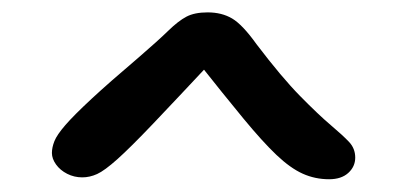

<svg xmlns="http://www.w3.org/2000/svg" viewBox="-20 -729 650 307"><path d="M506.2 -442.4Q483.8 -442.4 464 -451.3Q444.2 -460.2 422 -481.3Q399.8 -502.4 369.1 -539.6Q338.4 -576.8 293.4 -633.6L321.6 -634Q261 -569.2 224.7 -531.1Q188.4 -493 167.7 -474.5Q147 -456 135.2 -450.7Q123.4 -445.4 111.6 -445.4Q98.6 -445.4 87.4 -451.1Q76.2 -456.8 69.6 -466Q63 -475.2 63 -484.4Q63 -493.2 67 -503.3Q71 -513.4 84.6 -529.1Q98.2 -544.8 126.2 -570.8Q154.2 -596.8 202.2 -637.6Q233 -664.2 249.1 -679.9Q265.2 -695.6 278.2 -702.4Q291.2 -709.2 312 -709.2Q334.6 -709.2 351.2 -699.4Q367.8 -689.6 390.4 -658Q430.4 -605.4 459.9 -575.4Q489.4 -545.4 508.8 -529Q528.2 -512.6 538.1 -502.1Q548 -491.6 548 -477Q548 -462.6 536.9 -452.5Q525.8 -442.4 506.2 -442.4Z"/></svg>

Font: Shantell Sans Light
Style: Regular
Weight: 300
Designer: Stephen Nixon, Anya Danilova, Shantell Martin
Foundry: Arrow Type
Version: Version 1.011;[c5ecc13dd]